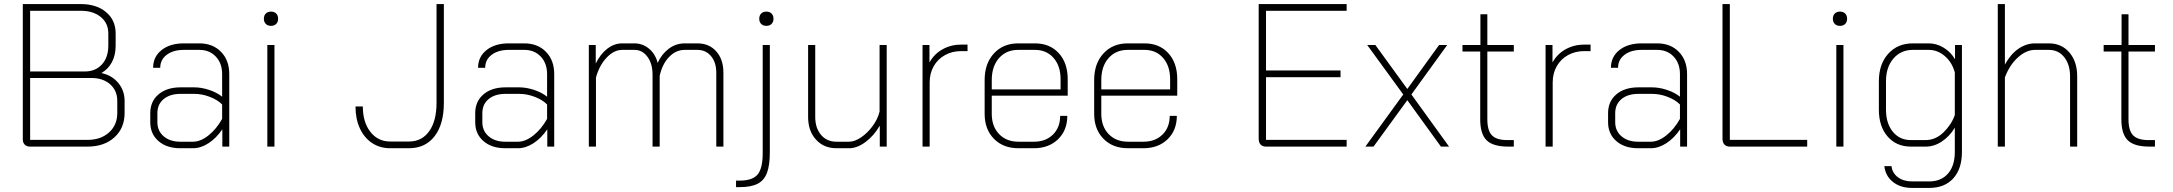

<svg xmlns="http://www.w3.org/2000/svg" viewBox="-20 -720 10672 943"><path d="M92 -36V-700H377Q454 -700 501 -660.5Q548 -621 548 -556V-496Q548 -449 529.5 -414.5Q511 -380 479 -362V-361Q530 -350 561 -312.5Q592 -275 592 -224V-165Q592 -91 542 -45.5Q492 0 410 0H128Q111 0 101.5 -9.5Q92 -19 92 -36ZM397 -369Q449 -369 480.5 -403.5Q512 -438 512 -496V-556Q512 -606 475 -636.5Q438 -667 377 -667H128V-369ZM410 -33Q475 -33 515.5 -69.5Q556 -106 556 -165V-224Q556 -275 521 -306Q486 -337 428 -337H128V-33Z M718 -120V-164Q718 -222 758.5 -256.5Q799 -291 867 -291H934Q969 -291 1007 -278.5Q1045 -266 1071 -245V-356Q1071 -409 1040 -442Q1009 -475 959 -475H883Q831 -475 799 -451Q767 -427 767 -387H732Q732 -441 773.5 -474Q815 -507 883 -507H959Q1025 -507 1065.5 -465.5Q1106 -424 1106 -356V0H1072V-85Q1042 -41 1004 -16.5Q966 8 928 8H865Q799 8 758.5 -27Q718 -62 718 -120ZM928 -24Q965 -24 1004 -55Q1043 -86 1071 -136V-207Q1048 -230 1010 -244.5Q972 -259 934 -259H867Q815 -259 784 -233.5Q753 -208 753 -164V-120Q753 -77 784 -50.5Q815 -24 865 -24Z M1276 -628Q1276 -644 1285.5 -653.5Q1295 -663 1311 -663Q1327 -663 1336.5 -653.5Q1346 -644 1346 -628Q1346 -612 1336.5 -602.5Q1327 -593 1311 -593Q1295 -593 1285.5 -602.5Q1276 -612 1276 -628ZM1293 -499H1328V0H1293Z M1726 -197H1762Q1762 -120 1799 -72.5Q1836 -25 1896 -25H1989Q2052 -25 2088 -75.5Q2124 -126 2124 -215V-700H2160V-215Q2160 -110 2114.5 -51Q2069 8 1989 8H1896Q1846 8 1807.5 -17.5Q1769 -43 1747.5 -89.5Q1726 -136 1726 -197Z M2314 -120V-164Q2314 -222 2354.5 -256.5Q2395 -291 2463 -291H2530Q2565 -291 2603 -278.5Q2641 -266 2667 -245V-356Q2667 -409 2636 -442Q2605 -475 2555 -475H2479Q2427 -475 2395 -451Q2363 -427 2363 -387H2328Q2328 -441 2369.5 -474Q2411 -507 2479 -507H2555Q2621 -507 2661.5 -465.5Q2702 -424 2702 -356V0H2668V-85Q2638 -41 2600 -16.5Q2562 8 2524 8H2461Q2395 8 2354.5 -27Q2314 -62 2314 -120ZM2524 -24Q2561 -24 2600 -55Q2639 -86 2667 -136V-207Q2644 -230 2606 -244.5Q2568 -259 2530 -259H2463Q2411 -259 2380 -233.5Q2349 -208 2349 -164V-120Q2349 -77 2380 -50.5Q2411 -24 2461 -24Z M3533 -363V0H3498V-363Q3498 -413 3472.5 -444Q3447 -475 3405 -475H3343Q3299 -475 3265.5 -439.5Q3232 -404 3220 -347V0H3185V-353Q3185 -407 3160 -441Q3135 -475 3096 -475H3036Q2995 -475 2959 -436.5Q2923 -398 2907 -339V0H2872V-499H2906V-408Q2929 -455 2963 -481Q2997 -507 3036 -507H3096Q3136 -507 3167.5 -481Q3199 -455 3210 -411Q3230 -455 3265 -481Q3300 -507 3343 -507H3405Q3463 -507 3498 -467.5Q3533 -428 3533 -363Z M3709 -628Q3709 -644 3718.5 -653.5Q3728 -663 3744 -663Q3760 -663 3769.5 -653.5Q3779 -644 3779 -628Q3779 -612 3769.5 -602.5Q3760 -593 3744 -593Q3728 -593 3718.5 -602.5Q3709 -612 3709 -628ZM3595 167H3614Q3676 167 3701 137Q3726 107 3726 32V-499H3761V27Q3761 92 3747 129Q3733 166 3701 182.5Q3669 199 3614 199H3595Z M3949 -146V-499H3984V-146Q3984 -91 4012.5 -57.5Q4041 -24 4088 -24H4150Q4178 -24 4209.5 -45.5Q4241 -67 4266 -101Q4291 -135 4300 -172V-499H4335V0H4301V-103Q4273 -54 4231.5 -23Q4190 8 4151 8H4088Q4026 8 3987.5 -34.5Q3949 -77 3949 -146Z M4511 -499H4545V-413Q4568 -455 4609.5 -478Q4651 -501 4701 -501H4732V-469H4700Q4657 -469 4621.5 -449.5Q4586 -430 4566 -395Q4546 -360 4546 -315V0H4511Z M4816 -161V-327Q4816 -408 4861.5 -457.5Q4907 -507 4981 -507H5063Q5136 -507 5180 -459Q5224 -411 5224 -331V-250H4851V-161Q4851 -99 4887 -61.5Q4923 -24 4982 -24H5058Q5116 -24 5151.5 -59Q5187 -94 5187 -151H5222Q5222 -80 5176.5 -36Q5131 8 5058 8H4982Q4907 8 4861.5 -38.5Q4816 -85 4816 -161ZM5189 -281V-331Q5189 -396 5154.5 -435.5Q5120 -475 5063 -475H4981Q4922 -475 4886.5 -434.5Q4851 -394 4851 -327V-281Z M5354 -161V-327Q5354 -408 5399.5 -457.5Q5445 -507 5519 -507H5601Q5674 -507 5718 -459Q5762 -411 5762 -331V-250H5389V-161Q5389 -99 5425 -61.5Q5461 -24 5520 -24H5596Q5654 -24 5689.5 -59Q5725 -94 5725 -151H5760Q5760 -80 5714.5 -36Q5669 8 5596 8H5520Q5445 8 5399.5 -38.5Q5354 -85 5354 -161ZM5727 -281V-331Q5727 -396 5692.5 -435.5Q5658 -475 5601 -475H5519Q5460 -475 5424.5 -434.5Q5389 -394 5389 -327V-281Z M6162 -39V-700H6594V-667H6198V-374H6564V-341H6198V-33H6594V0H6198Q6181 0 6171.5 -10Q6162 -20 6162 -39Z M6872 -256 6695 -499H6735L6892 -283L7048 -499H7088L6912 -256L7097 0H7057L6892 -228L6726 0H6686Z M7250 -134V-467H7163V-499H7251V-650H7285V-499H7415V-467H7285V-134Q7285 -79 7307.5 -55.5Q7330 -32 7383 -32H7415V0H7387Q7313 0 7281.5 -31Q7250 -62 7250 -134Z M7571 -499H7605V-413Q7628 -455 7669.5 -478Q7711 -501 7761 -501H7792V-469H7760Q7717 -469 7681.5 -449.5Q7646 -430 7626 -395Q7606 -360 7606 -315V0H7571Z M7878 -120V-164Q7878 -222 7918.5 -256.5Q7959 -291 8027 -291H8094Q8129 -291 8167 -278.5Q8205 -266 8231 -245V-356Q8231 -409 8200 -442Q8169 -475 8119 -475H8043Q7991 -475 7959 -451Q7927 -427 7927 -387H7892Q7892 -441 7933.5 -474Q7975 -507 8043 -507H8119Q8185 -507 8225.5 -465.5Q8266 -424 8266 -356V0H8232V-85Q8202 -41 8164 -16.5Q8126 8 8088 8H8025Q7959 8 7918.5 -27Q7878 -62 7878 -120ZM8088 -24Q8125 -24 8164 -55Q8203 -86 8231 -136V-207Q8208 -230 8170 -244.5Q8132 -259 8094 -259H8027Q7975 -259 7944 -233.5Q7913 -208 7913 -164V-120Q7913 -77 7944 -50.5Q7975 -24 8025 -24Z M8440 -39V-700H8476V-33H8856V0H8476Q8459 0 8449.5 -10Q8440 -20 8440 -39Z M8982 -628Q8982 -644 8991.5 -653.5Q9001 -663 9017 -663Q9033 -663 9042.5 -653.5Q9052 -644 9052 -628Q9052 -612 9042.5 -602.5Q9033 -593 9017 -593Q9001 -593 8991.5 -602.5Q8982 -612 8982 -628ZM8999 -499H9034V0H8999Z M9235 96H9270Q9274 130 9301.5 150.5Q9329 171 9371 171H9455Q9514 171 9547.5 132.5Q9581 94 9581 26V-93Q9556 -51 9518 -25.5Q9480 0 9439 0H9365Q9294 0 9251 -49.5Q9208 -99 9208 -181V-321Q9208 -405 9254 -456Q9300 -507 9375 -507H9453Q9491 -507 9526 -486Q9561 -465 9582 -429V-499H9616V26Q9616 109 9573.5 156Q9531 203 9455 203H9371Q9314 203 9277 173.5Q9240 144 9235 96ZM9437 -32Q9487 -32 9526 -70.5Q9565 -109 9581 -155V-364Q9568 -413 9532.5 -444Q9497 -475 9453 -475H9375Q9316 -475 9279.5 -432.5Q9243 -390 9243 -321V-181Q9243 -114 9276.5 -73Q9310 -32 9365 -32Z M9792 -700H9827V-403Q9855 -454 9893.5 -480.5Q9932 -507 9975 -507H10043Q10105 -507 10143.5 -462.5Q10182 -418 10182 -345V0H10147V-345Q10147 -403 10118.5 -439Q10090 -475 10043 -475H9975Q9932 -475 9891 -438Q9850 -401 9827 -340V0H9792Z M10399 -134V-467H10312V-499H10400V-650H10434V-499H10564V-467H10434V-134Q10434 -79 10456.5 -55.5Q10479 -32 10532 -32H10564V0H10536Q10462 0 10430.5 -31Q10399 -62 10399 -134Z"/></svg>

Font: Bai Jamjuree ExtraLight
Style: Regular
Weight: 275
Designer: Katatrad Aksorn Co.,Ltd.
Foundry: Cadson Demak Co.,Ltd.
Version: Version 1.000; ttfautohint (v1.6)